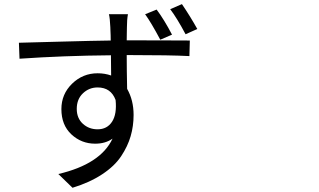

<svg xmlns="http://www.w3.org/2000/svg" viewBox="-20 -847 1540 927"><path d="M932.6 -707 876 -681.6Q835 -758.8 801.8 -802.7L858.4 -827.1Q899.4 -766.6 932.6 -707ZM810.5 -679.7 753.9 -655.3Q709 -739.3 680.7 -778.3L736.3 -800.8Q773.4 -751 810.5 -679.7ZM451.2 -222.7Q497.1 -222.7 521 -259.3Q544.9 -295.9 538.1 -364.3Q515.6 -424.8 451.2 -424.8Q410.2 -424.8 380.4 -396.5Q350.6 -368.2 350.6 -321.3Q350.6 -276.4 379.9 -249.5Q409.2 -222.7 451.2 -222.7ZM591.8 -652.3H606.4Q675.8 -652.3 779.3 -651.9Q882.8 -651.4 896.5 -651.4L894.5 -576.2Q801.8 -581.1 605.5 -581.1H591.8Q591.8 -509.8 593.8 -418Q625 -363.3 625 -292Q625 -238.3 610.8 -189.5Q596.7 -140.6 564.9 -92.8Q533.2 -44.9 473.1 -5.4Q413.1 34.2 330.1 59.6L261.7 -6.8Q465.8 -54.7 523.4 -177.7Q489.3 -153.3 439.5 -153.3Q373 -153.3 324.7 -198.2Q276.4 -243.2 276.4 -320.3Q276.4 -392.6 328.1 -442.9Q379.9 -493.2 451.2 -493.2Q486.3 -493.2 516.6 -482.4L515.6 -580.1Q286.1 -578.1 74.2 -563.5L71.3 -640.6Q114.3 -641.6 272.9 -646Q431.6 -650.4 514.6 -651.4Q514.6 -662.1 514.2 -676.3Q513.7 -690.4 513.2 -700.2Q512.7 -710 512.7 -715.8Q510.7 -759.8 505.9 -778.3H597.7Q592.8 -752 592.8 -715.8Q592.8 -710 592.3 -688.5Q591.8 -667 591.8 -652.3Z"/></svg>

Font: Bpmf Zihi Sans Regular
Style: Regular
Weight: 400
Foundry: But Ko
Version: Version 1.320